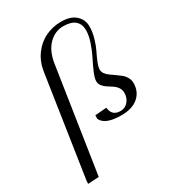

<svg xmlns="http://www.w3.org/2000/svg" viewBox="-240 -865 1156 1286"><g transform="rotate(-30 338.0 -222.0)"><path d="M54.2 293.9 56.2 267.1 172.9 -504.9Q183.6 -576.7 222.9 -630.4Q262.2 -684.1 318.6 -710.9Q375 -737.8 439.9 -737.8Q512.7 -737.8 551.3 -702.9Q589.8 -668 589.8 -615.2Q589.8 -572.8 576.4 -526.6Q563 -480.5 546.9 -448.5Q530.8 -416.5 517.3 -383.1Q503.9 -349.6 503.9 -330.1Q503.9 -312.5 515.1 -296.9Q526.4 -281.2 543.2 -269.8Q560.1 -258.3 579.8 -244.1Q599.6 -230 616.5 -216.6Q633.3 -203.1 644.5 -182.6Q655.8 -162.1 655.8 -138.2Q655.8 -73.7 609.9 -33Q564 7.8 478 7.8Q351.6 7.8 325.2 -53.2L326.2 -80.1L415 -86.9Q417.5 -55.7 435.1 -37.8Q452.6 -20 487.8 -20Q523.4 -20 546.6 -47.4Q569.8 -74.7 569.8 -113.8Q569.8 -137.2 556.9 -155.5Q543.9 -173.8 525.6 -185.8Q507.3 -197.8 489 -209.2Q470.7 -220.7 457.8 -237.1Q444.8 -253.4 444.8 -273.9Q444.8 -296.9 462.4 -338.6Q480 -380.4 501 -420.9Q522 -461.4 539.6 -513.2Q557.1 -564.9 557.1 -605Q557.1 -651.9 527.8 -678Q498.5 -704.1 437 -704.1Q372.6 -704.1 324.2 -655Q275.9 -606 262.2 -517.1L139.2 289.1Z"/></g></svg>

Font: Dehuti Alt
Style: Bold-Italic
Weight: 700
Version: Version 1.2